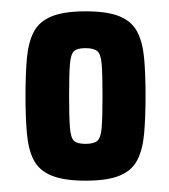

<svg xmlns="http://www.w3.org/2000/svg" viewBox="-20 -716 298 339"><path d="M131 -397Q93 -397 71 -406Q49 -415 39.5 -433.5Q30 -452 27.5 -480.5Q25 -509 25 -547Q25 -585 27.5 -613Q30 -641 39.5 -659.5Q49 -678 71 -687Q93 -696 131 -696Q170 -696 191.5 -687Q213 -678 222.5 -659.5Q232 -641 234.5 -613Q237 -585 237 -547Q237 -509 234.5 -480.5Q232 -452 222.5 -433.5Q213 -415 191.5 -406Q170 -397 131 -397ZM131 -462Q145 -462 151.5 -467Q158 -472 159.5 -490.5Q161 -509 161 -547Q161 -585 159.5 -603Q158 -621 151.5 -626Q145 -631 131 -631Q117 -631 111 -626Q105 -621 103.5 -603Q102 -585 102 -547Q102 -509 103.5 -490.5Q105 -472 111 -467Q117 -462 131 -462Z"/></svg>

Font: Saira UltraCondensed ExtraBold
Style: Regular
Weight: 800
Width: 1
Designer: Hector Gatti with collaboration of the Omnibus-Type team
Foundry: Omnibus-Type
Version: Version 1.101